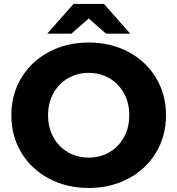

<svg xmlns="http://www.w3.org/2000/svg" viewBox="-20 -925 885 958"><path d="M36.6 -350Q36.6 -453.7 86.4 -536.5Q136.3 -619.3 224.6 -666.1Q312.8 -712.9 422.7 -712.9Q532.6 -712.9 620.6 -666.1Q708.6 -619.3 758.4 -536.5Q808.3 -453.6 808.3 -350Q808.3 -246.3 758.4 -163.5Q708.6 -80.7 620.5 -33.9Q532.4 12.9 422.7 12.9Q312.8 12.9 224.6 -33.9Q136.3 -80.7 86.4 -163.5Q36.6 -246.4 36.6 -350ZM625 -350Q625 -411.9 598.4 -459.8Q571.9 -507.8 525.8 -534.6Q479.8 -561.4 422.5 -561.4Q365.3 -561.4 319.2 -534.6Q273 -507.8 246.4 -459.8Q219.9 -411.9 219.9 -350Q219.9 -288.1 246.4 -240.2Q273 -192.2 319.3 -165.4Q365.6 -138.6 422.8 -138.6Q480 -138.6 525.9 -165.4Q571.9 -192.2 598.4 -240.2Q625 -288.1 625 -350ZM346.7 -905.4H498.7L629.8 -757H508.9L369.6 -879.4H475.8L336.4 -757H215.6Z"/></svg>

Font: iiserrat Thin
Style: Regular
Weight: 100
Designer: Akira Ohta
Foundry: Akira Ohta
Version: Version 1.200;Glyphs 3.3.1 (3343)